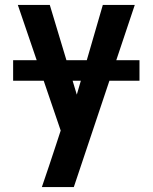

<svg xmlns="http://www.w3.org/2000/svg" viewBox="-20 -550 616 775"><path d="M149 205H278L524 -530H395L290 -168L181 -530H52L225 -23L206 35Q192 77 178 119.5Q164 162 149 205ZM33 -224H543V-307H33Z"/></svg>

Font: Iosevka Sparkle
Style: Bold
Weight: 700
Designer: Belleve Invis
Foundry: Belleve Invis
Version: Version 4.5.0; ttfautohint (v1.8.3)